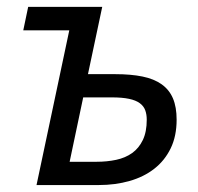

<svg xmlns="http://www.w3.org/2000/svg" viewBox="-20 -532 570 552"><path d="M232.9 -318.8H311Q356.4 -318.8 389.6 -312Q422.9 -305.2 444.8 -289.6Q466.8 -273.9 477.3 -249Q487.8 -224.1 487.8 -188Q487.8 -140.6 470.7 -105.5Q453.6 -70.3 423.6 -46.9Q393.6 -23.4 352.5 -11.7Q311.5 0 264.2 0H85L179.2 -444.8H46.9L61 -512.2H273.9ZM257.8 -66.9Q287.6 -66.9 314 -72.5Q340.3 -78.1 359.9 -92Q379.4 -106 390.6 -129.4Q401.9 -152.8 401.9 -188Q401.9 -203.1 397.5 -215.1Q393.1 -227.1 381.8 -235.4Q370.6 -243.7 351.1 -247.8Q331.5 -252 301.8 -252H219.2L180.2 -66.9Z"/></svg>

Font: Clear Sans
Style: Italic
Weight: 400
Italic angle: -12°
Foundry: Intel Corporation
Version: Version 1.00